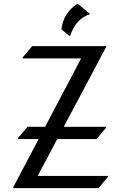

<svg xmlns="http://www.w3.org/2000/svg" viewBox="-20 -977 634 997"><path d="M48.8 0V-4.9L180.7 -254.9H73.2V-259.8L122.6 -318.4H213.9L401.4 -673.8H97.7V-678.7L147 -737.3H530.8V-732.4L311 -318.4H530.8V-313.5L481.4 -254.9H277.3L175.8 -63.5H540.5V-58.6L491.2 0ZM380.4 -956.5H385.3L448.2 -903.8Q374.5 -881.3 344.2 -791H339.4L298.8 -825.2Q309.6 -910.2 380.4 -956.5Z"/></svg>

Font: Gothica
Style: Book
Weight: 400
Designer: Wojciech Kalinowski "wmk69" (wmk69@o2.pl)
Foundry: Wojciech Kalinowski "wmk69" (wmk69@o2.pl)
Version: Version 2.1.0; 2021-05-14